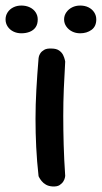

<svg xmlns="http://www.w3.org/2000/svg" viewBox="-85 -673 367 692"><path d="M104 -1Q90 -2 80.5 -7.5Q71 -13 65 -20.5Q59 -28 56.5 -33Q54 -38 54 -38Q48 -92 45.5 -143Q43 -194 43 -244.5Q43 -295 46 -349Q49 -403 54 -463Q54 -463 55 -468.5Q56 -474 60.5 -481Q65 -488 74.5 -493.5Q84 -499 101 -498Q118 -498 128 -491Q138 -484 142.5 -474.5Q147 -465 148.5 -458Q150 -451 150 -451Q147 -401 145 -353Q143 -305 143 -255Q143 -205 144.5 -151.5Q146 -98 150 -39Q150 -39 149 -33Q148 -27 143.5 -19.5Q139 -12 130 -6Q121 0 104 -1ZM204 -553Q188 -553 175 -559.5Q162 -566 154 -577.5Q146 -589 146 -603Q146 -617 154 -628.5Q162 -640 175 -646.5Q188 -653 204 -653Q221 -653 234 -646.5Q247 -640 254.5 -628.5Q262 -617 262 -603Q262 -578 245 -565.5Q228 -553 204 -553ZM-8 -553Q-24 -553 -37 -559.5Q-50 -566 -57.5 -577.5Q-65 -589 -65 -603Q-65 -617 -57.5 -628.5Q-50 -640 -37 -646.5Q-24 -653 -8 -653Q9 -653 22.5 -646.5Q36 -640 43.5 -628.5Q51 -617 51 -603Q51 -586 43.5 -575Q36 -564 22.5 -558.5Q9 -553 -8 -553Z"/></svg>

Font: Sour Gummy
Style: Regular
Weight: 400
Designer: Stefie Justprince
Foundry: Eifetstype
Version: Version 1.000